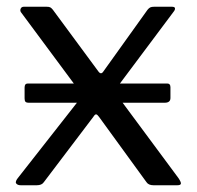

<svg xmlns="http://www.w3.org/2000/svg" viewBox="-20 -550 584 570"><path d="M486 -291V-259Q486 -245 469 -245H66Q58 -245 55.5 -248Q53 -251 53 -258V-290Q53 -302 62 -302H477Q486 -302 486 -291ZM510 -21Q518 -9 517 -4.5Q516 0 506 0H436Q421 0 415 -9L274 -203Q269 -210 265.5 -210.5Q262 -211 257 -203L110 -9Q104 0 89 0H42Q32 0 28 -5.5Q24 -11 35 -24L217 -256Q222 -263 221.5 -267.5Q221 -272 217 -278L42 -514Q39 -519 41.5 -524.5Q44 -530 51 -530H118Q126 -530 129.5 -528Q133 -526 137 -521L272 -338Q280 -327 287 -338L418 -521Q422 -526 426 -528Q430 -530 438 -530H490Q499 -530 499.5 -525.5Q500 -521 496 -516L327 -290Q322 -284 322.5 -279Q323 -274 327 -268L510 -21Z"/></svg>

Font: Libre Franklin
Style: Regular
Weight: 400
Designer: Pablo Impallari, Rodrigo Fuenzalida, Nhung Nguyen
Foundry: Impallari Type
Version: Version 3.000